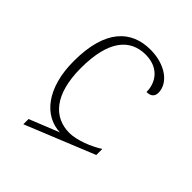

<svg xmlns="http://www.w3.org/2000/svg" viewBox="-177 -650 830 830"><g transform="rotate(45 238.5 -234.5)"><path d="M102 74 419 -55V-92C379 -66 315 -40 269 -40C176 -40 106 -110 106 -274C106 -443 169 -513 263 -513C344 -513 380 -458 380 -401C405 -401 419 -413 419 -435C419 -495 353 -543 263 -543C146 -543 63 -466 63 -273C63 -109 140 -16 239 -13L102 42Z"/></g></svg>

Font: Noto Serif Georgian ExtraLight
Style: Regular
Weight: 200
Designer: Monotype Design Team, Akaki Razmadze
Foundry: Google LLC
Version: Version 2.003